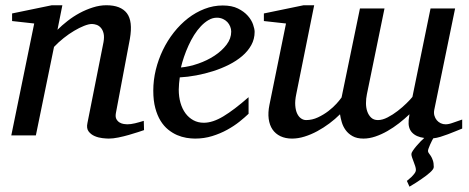

<svg xmlns="http://www.w3.org/2000/svg" viewBox="-20 -514 1780 729"><path d="M526.9 -20Q520.5 -17.6 504.6 -12.5Q488.8 -7.3 469.2 -1.7Q449.7 3.9 429.2 8.1Q408.7 12.2 393.1 12.2Q384.3 12.2 368.9 10.5Q353.5 8.8 339.4 2.7Q325.2 -3.4 316.4 -15.1Q307.6 -26.9 312 -46.9L373 -354Q376.5 -374 373.3 -387.2Q370.1 -400.4 363 -408.4Q356 -416.5 346.7 -419.7Q337.4 -422.9 329.1 -422.9Q316.9 -422.9 299.1 -415.8Q281.2 -408.7 261.5 -397Q241.7 -385.3 221.7 -369.4Q201.7 -353.5 185.1 -335.9L116.2 0H22.9L109.9 -424.8L25.9 -434.1V-462.9L176.8 -494.1H216.8L198.2 -400.9Q214.8 -417.5 236.3 -434.3Q257.8 -451.2 282.2 -464.4Q306.6 -477.5 332.8 -485.8Q358.9 -494.1 383.8 -494.1Q438.5 -494.1 461.7 -463.9Q484.9 -433.6 473.1 -366.2L419.9 -84Q417.5 -69.8 422.1 -61.5Q426.8 -53.2 434.3 -48.8Q441.9 -44.4 450.2 -43.2Q458.5 -42 462.9 -42Q476.6 -42 492.7 -45.9Q508.8 -49.8 525.9 -55.2Z M857.9 -394Q857.9 -403.8 854 -413.3Q850.1 -422.9 843.3 -430.2Q836.4 -437.5 826.2 -442.1Q815.9 -446.8 803.7 -446.8Q787.1 -446.8 772 -438Q756.8 -429.2 742.9 -414.6Q729 -399.9 717 -380.9Q705.1 -361.8 695.6 -340.8Q686 -319.8 678.7 -298.3Q671.4 -276.9 667 -257.8Q698.7 -260.7 732.7 -272.5Q766.6 -284.2 794.4 -302.5Q822.3 -320.8 840.1 -344.2Q857.9 -367.7 857.9 -394ZM946.8 -393.1Q946.8 -365.7 934.1 -342.8Q921.4 -319.8 899.7 -301.3Q877.9 -282.7 849.4 -268.3Q820.8 -253.9 789.3 -243.9Q757.8 -233.9 725.1 -227.8Q692.4 -221.7 662.6 -220.2Q661.1 -210.4 659.9 -196.8Q658.7 -183.1 658.7 -173.8Q658.7 -146.5 665.3 -123.5Q671.9 -100.6 684.3 -83.7Q696.8 -66.9 714.4 -57.4Q731.9 -47.9 753.9 -47.9Q787.6 -47.9 828.1 -72.3Q868.7 -96.7 923.8 -145V-82Q909.7 -68.4 889.2 -52Q868.7 -35.6 842.5 -21.2Q816.4 -6.8 785.6 2.7Q754.9 12.2 720.7 12.2Q705.6 12.2 687.7 9.3Q669.9 6.3 652.3 -1.2Q634.8 -8.8 618.4 -22Q602.1 -35.2 589.6 -55.4Q577.1 -75.7 569.6 -103.8Q562 -131.8 562 -169.9Q562 -209.5 571.5 -248.8Q581.1 -288.1 598.4 -324Q615.7 -359.9 640.1 -390.9Q664.6 -421.9 693.8 -444.6Q723.1 -467.3 756.6 -480.2Q790 -493.2 825.7 -493.2Q860.4 -493.2 883.5 -481.7Q906.7 -470.2 920.9 -454.1Q935.1 -438 940.9 -420.9Q946.8 -403.8 946.8 -393.1Z M1734.9 -25.9Q1722.7 -21 1709 -15.4Q1695.3 -9.8 1681.2 -4.4Q1667 1 1652.6 5.4Q1638.2 9.8 1625 11.2Q1623 14.6 1619.6 21.2Q1616.2 27.8 1613 35.2Q1609.9 42.5 1607.4 49.1Q1605 55.7 1605 59.1Q1605 63.5 1608.4 67.9Q1611.8 72.3 1616 78.6Q1620.1 85 1623.5 95Q1627 105 1627 120.1Q1627 124.5 1623 129.9Q1619.1 135.3 1612.5 141.1Q1606 147 1597.7 153.3Q1589.4 159.7 1580.6 165.5Q1560.5 179.7 1534.7 194.8L1524.9 172.9Q1534.2 165.5 1542 158.2Q1548.3 151.9 1553.7 144.8Q1559.1 137.7 1559.1 130.9Q1559.1 124.5 1556.4 116.5Q1553.7 108.4 1550.5 100.1Q1547.4 91.8 1544.7 84.2Q1542 76.7 1542 70.8Q1542 66.4 1547.6 58.1Q1553.2 49.8 1560.8 40.8Q1568.4 31.7 1576.7 23.2Q1585 14.6 1590.8 9.8Q1560.1 5.9 1544.4 -11Q1528.8 -27.8 1531.7 -58.1L1534.7 -80.1Q1516.1 -62.5 1494.9 -45.9Q1473.6 -29.3 1450.9 -16.4Q1428.2 -3.4 1405 4.4Q1381.8 12.2 1359.9 12.2Q1335 12.2 1318.6 2.9Q1302.2 -6.3 1292.2 -20.3Q1282.2 -34.2 1277.6 -50.3Q1272.9 -66.4 1271 -80.1Q1252.9 -62 1230.7 -45.4Q1208.5 -28.8 1184.6 -15.9Q1160.6 -2.9 1136.2 4.6Q1111.8 12.2 1088.9 12.2Q1064 12.2 1044.9 3.2Q1025.9 -5.9 1014.6 -22.5Q1003.4 -39.1 1000.2 -62.7Q997.1 -86.4 1002.9 -115.2L1065.9 -424.8L981.9 -434.1V-462.9L1132.8 -494.1H1172.9L1105 -157.2Q1099.6 -131.8 1101.1 -113.3Q1102.5 -94.7 1108.4 -82.5Q1114.3 -70.3 1123.3 -64.2Q1132.3 -58.1 1142.1 -58.1Q1165.5 -58.1 1187.3 -68.4Q1209 -78.6 1227.1 -92.5Q1245.1 -106.4 1258.1 -120.8Q1271 -135.3 1276.9 -144L1346.7 -481.9H1439.9L1373 -155.8Q1369.6 -139.6 1369.6 -122.3Q1369.6 -105 1374.5 -90.8Q1379.4 -76.7 1389.2 -67.4Q1398.9 -58.1 1415 -58.1Q1432.1 -58.1 1451.9 -68.4Q1471.7 -78.6 1490 -92.8Q1508.3 -106.9 1523.4 -121.8Q1538.6 -136.7 1545.9 -146L1614.7 -481.9H1708L1628.9 -97.2Q1626.5 -85 1629.4 -75Q1632.3 -64.9 1638.4 -57.6Q1644.5 -50.3 1653.3 -46.1Q1662.1 -42 1671.9 -42Q1684.1 -42 1699.7 -47.9Q1715.3 -53.7 1734.9 -60.1Z"/></svg>

Font: Charis SIL Cyr
Style: Italic
Weight: 400
Italic angle: -11°
Foundry: SIL International
Version: Version 5.000